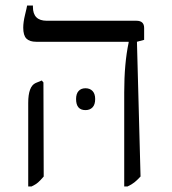

<svg xmlns="http://www.w3.org/2000/svg" viewBox="-20 -667 620 694"><path d="M429 -333Q429 -438 445 -513V-516H111Q87 -516 75.5 -527.5Q64 -539 64 -567Q64 -587 70.5 -613.5Q77 -640 78 -647H99V-642Q99 -592 149 -592H473Q501 -592 501 -566V-523L475 -516L488 -29Q476 -16 466 -8Q456 0 441 7H429ZM82 -295Q82 -355 109 -367L131 -376L137 -369L138 -29Q126 -15 117.5 -7.5Q109 0 94 7H82ZM289 -348Q305 -348 314.5 -338Q324 -328 324 -309Q324 -289 314.5 -279Q305 -269 289 -269Q255 -269 255 -309Q255 -328 264 -338Q273 -348 289 -348Z"/></svg>

Font: Noto Serif Hebrew Light
Style: Regular
Weight: 300
Designer: Monotype Design Team
Foundry: Monotype Imaging Inc.
Version: Version 1.000